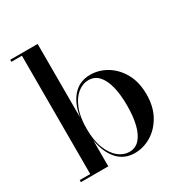

<svg xmlns="http://www.w3.org/2000/svg" viewBox="-176 -879 965 1019"><g transform="rotate(-30 306.0 -370.0)"><path d="M358 10Q294 10 253.2 -35.2Q212.5 -80.5 199.5 -159.5V0H31.5V-12.5H96V-737.5H31.5V-750H199.5V-300Q212.5 -380 253.2 -424.5Q294 -469 358 -469Q411.5 -469 459 -440.5Q506.5 -412 536.5 -358.5Q566.5 -305 566.5 -230Q566.5 -155 536.5 -101.2Q506.5 -47.5 459 -18.8Q411.5 10 358 10ZM336.5 -10Q373 -10 397.8 -36.8Q422.5 -63.5 435 -112.8Q447.5 -162 447.5 -230Q447.5 -298 435 -347Q422.5 -396 397.8 -422.5Q373 -449 336.5 -449Q300.5 -449 269.2 -423.8Q238 -398.5 218.8 -350Q199.5 -301.5 199.5 -230Q199.5 -158.5 218.8 -109.5Q238 -60.5 269.2 -35.2Q300.5 -10 336.5 -10Z"/></g></svg>

Font: Bodoni Moda 18pt Medium
Style: Regular
Weight: 500
Designer: Owen Earl
Foundry: indestructible type
Version: Version 2.004